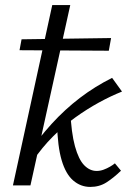

<svg xmlns="http://www.w3.org/2000/svg" viewBox="-20 -731 512 757"><path d="M31 0 186 -711H257L100 0ZM336 6Q298 6 268.5 -19.5Q239 -45 223 -99.5Q207 -154 205 -243L257 -296Q261 -207 275.5 -154.5Q290 -102 312 -79.5Q334 -57 361 -57Q375 -57 388.5 -62Q402 -67 414 -74Q426 -81 433 -87L457 -58Q428 -30 400 -12Q372 6 336 6ZM110 -97 83 -114Q131 -185 183.5 -242.5Q236 -300 295 -345Q354 -390 422 -424L461 -370Q416 -352 369.5 -326.5Q323 -301 277 -268Q231 -235 188.5 -192.5Q146 -150 110 -97ZM409 -531 57 -533 65 -576 418 -581Z"/></svg>

Font: Ysabeau Office Medium
Style: Italic
Weight: 500
Italic angle: -12°
Designer: Christian Thalmann (Catharsis Fonts)
Version: Version 2.001;gftools[0.9.30]; featfreeze: tnum,lnum,ss02